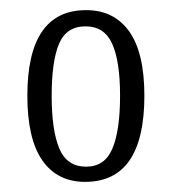

<svg xmlns="http://www.w3.org/2000/svg" viewBox="-20 -739 338 379"><path d="M148 -380Q93 -380 63.5 -422.5Q34 -465 34 -550Q34 -719 150 -719Q205 -719 235 -677Q265 -635 265 -550Q265 -380 148 -380ZM150 -410Q187 -410 202 -446Q217 -482 217 -550Q217 -618 201.5 -652.5Q186 -687 149 -687Q111 -687 96.5 -652.5Q82 -618 82 -550Q82 -482 97 -446Q112 -410 150 -410Z"/></svg>

Font: Noto Serif Sinhala ExtraCondensed Light
Style: Regular
Weight: 300
Width: 2
Designer: Jelle Bosma - Monotype Design Team
Foundry: Monotype Imaging Inc.
Version: Version 2.007; ttfautohint (v1.8.4.7-5d5b)